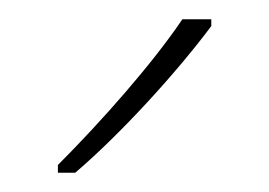

<svg xmlns="http://www.w3.org/2000/svg" viewBox="-20 -785 279 199"><path d="M199 -758V-765H169C138 -719 85 -659 40 -614V-606H58C106 -647 164 -711 199 -758Z"/></svg>

Font: Noto Sans Devanagari SemiCondensed Thin
Style: Regular
Weight: 100
Width: 4
Designer: Jelle Bosma - Monotype Design Team
Foundry: Monotype Imaging Inc.
Version: Version 2.004